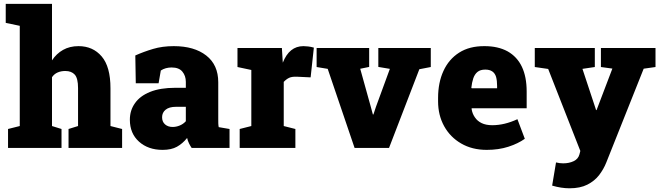

<svg xmlns="http://www.w3.org/2000/svg" viewBox="-20 -782 3493 1015"><path d="M305.2 -100.1V0H22.5V-100.1L84.5 -115.7V-645.5L10.3 -661.1V-761.7H254.9V-462.9Q278.3 -498.5 313.5 -518.3Q348.6 -538.1 395 -538.1Q471.2 -538.1 517.6 -483.6Q564 -429.2 564 -315.4V-115.7L625.5 -100.1V0H342.3V-100.1L392.6 -115.7V-316.4Q392.6 -368.2 375.2 -387.5Q357.9 -406.7 325.2 -406.7Q302.7 -406.7 284.7 -398.9Q266.6 -391.1 254.9 -374V-115.7Z M839.8 10.3Q763.2 10.3 714.8 -33.2Q666.5 -76.7 666.5 -148.9Q666.5 -198.7 693.4 -236.3Q719.7 -274.4 773.2 -296.1Q826.7 -317.9 907.2 -317.9H962.4V-349.1Q962.4 -380.9 944.3 -403.1Q926.3 -425.3 887.2 -425.3Q854.5 -425.3 830.1 -409.2L818.4 -341.8H697.8L695.3 -488.8Q740.2 -508.8 789.3 -523.4Q838.4 -538.1 898.9 -538.1Q1006.8 -538.1 1070.3 -488.5Q1133.8 -439 1133.8 -347.2V-152.3Q1133.8 -141.1 1134 -130.4Q1134.3 -119.6 1136.2 -109.9L1193.4 -100.1V0H993.2Q986.8 -8.8 979.5 -23.4Q972.2 -38.1 969.2 -52.7Q945.3 -22.9 915.5 -6.3Q885.7 10.3 839.8 10.3ZM892.6 -110.8Q911.1 -110.8 929.9 -118.4Q948.7 -126 962.4 -141.1V-217.3H909.2Q874.5 -217.3 855.7 -202.1Q836.9 -187 836.9 -162.1Q836.9 -138.2 852.5 -124.5Q868.2 -110.8 892.6 -110.8Z M1541.5 -100.1V0H1247.1V-100.1L1308.6 -115.7V-412.1L1235.4 -427.7V-528.3H1470.2L1474.1 -463.9L1475.1 -450.7Q1509.3 -538.1 1584 -538.1Q1594.7 -538.1 1609.4 -536.4Q1624 -534.7 1639.2 -530.3L1622.1 -373L1548.8 -376.5Q1523.4 -377.4 1509 -370.8Q1494.6 -364.3 1480 -349.1V-115.7Z M2196.8 -416 2036.6 0H1854.5L1712.4 -418L1653.8 -427.7V-528.3H1931.6V-428.2L1884.3 -418.5L1940.4 -216.8L1951.2 -176.8H1954.1L1967.3 -216.8L2041 -418L1980 -428.2V-528.3H2257.3V-427.7Z M2553.2 10.3Q2476.1 10.3 2418 -23.4Q2360.4 -56.6 2328.1 -114.7Q2295.9 -172.9 2295.9 -246.1V-264.2Q2295.9 -345.2 2324.2 -406.7Q2352.5 -468.8 2407.2 -503.7Q2461.9 -538.6 2541.5 -538.1Q2612.8 -538.1 2663.1 -510.7Q2764.2 -453.6 2764.2 -297.9V-209.5H2473.6L2473.1 -206.1Q2476.6 -181.6 2490.2 -162.1Q2502.9 -142.6 2525.9 -131.3Q2548.8 -120.1 2582.5 -120.1Q2647 -120.1 2715.3 -151.9L2754.4 -48.3Q2718.8 -22.9 2667.5 -6.3Q2616.2 10.3 2553.2 10.3ZM2471.7 -317.9 2473.6 -315.4H2607.9V-328.1Q2607.9 -355.5 2602.5 -375.5Q2590.8 -414.1 2545.4 -414.1Q2519.5 -414.1 2504.4 -401.9Q2489.3 -389.6 2481.9 -367.7Q2474.6 -345.7 2471.7 -317.9Z M2990.7 213.4Q2947.3 213.4 2898.9 199.2L2919.4 76.7Q2938.5 81.5 2957 81.5Q2988.3 81.5 3012.5 70.1Q3036.6 58.6 3043 34.7L3047.9 16.1L2877.9 -417.5L2807.1 -427.7V-528.3H3124.5V-427.7L3059.1 -418L3129.9 -204.1L3130.9 -200.2H3133.8L3217.3 -419.4L3156.7 -427.7V-528.3H3445.3V-427.7L3382.8 -418.9L3185.1 77.1Q3171.4 111.8 3147 144Q3123 174.8 3085 194.1Q3046.9 213.4 2990.7 213.4Z"/></svg>

Font: Hanuman Black
Style: Regular
Weight: 900
Designer: Danh Hong
Version: Version 8.002; ttfautohint (v1.8.3)